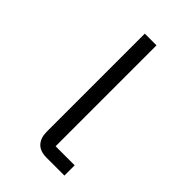

<svg xmlns="http://www.w3.org/2000/svg" viewBox="-174 -602 662 662"><g transform="rotate(45 157.0 -271.0)"><path d="M187 0Q155 0 139.5 -17Q124 -34 124 -63V-542H181V-50H274V0Z"/></g></svg>

Font: IBM Plex Thai Light
Style: Regular
Weight: 300
Designer: Mike Abbink, Paul van der Laan, Pieter van Rosmalen, Ben Mitchell, Mark Frömberg
Foundry: Bold Monday
Version: Version 1.0